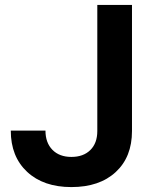

<svg xmlns="http://www.w3.org/2000/svg" viewBox="-20 -750 640 780"><path d="M270 10Q156.5 10 90.1 -52Q23.8 -113.9 23.8 -219.3H164.7Q164.7 -170.2 193 -141.3Q221.3 -112.5 270 -112.5Q318.7 -112.5 347 -140.5Q375.3 -168.5 375.3 -217.6V-730H516.2V-217.6Q516.2 -112.2 450.2 -51.1Q384.2 10 270 10Z"/></svg>

Font: JetBrains Mono
Style: Regular
Weight: 400
Monospace: yes
Designer: Philipp Nurullin, Konstantin Bulenkov
Foundry: JetBrains
Version: Version 2.305